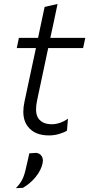

<svg xmlns="http://www.w3.org/2000/svg" viewBox="-20 -692 462 996"><path d="M234 10.5Q160 10.5 125 -35Q101 -65 101 -113Q101 -136.5 107 -164.5Q124 -245 139 -314.5Q154 -384 166.5 -442.5H67L78 -495.5H177.5Q186.5 -538 194.5 -576.5Q202.5 -614.5 211.5 -656L278.5 -671.5Q268 -622 260 -583Q251.5 -543.5 241 -495.5H422.5L411 -442.5H230L172.5 -171.5Q167 -145.5 167 -125Q167 -94 180 -76.5Q201.5 -47.5 248.5 -47.5Q269 -47.5 290.8 -54.8Q312.5 -62 332.5 -76.5L327.5 -14.5Q313.5 -5 287.2 2.8Q261 10.5 234 10.5ZM62.5 284Q89 256.5 99.8 230.2Q110.5 204 118.5 163.5L125.5 133.5Q128.5 118 132 103.5L166.5 101Q186.5 102.5 196 118Q202.5 128.5 202.5 141.5Q202.5 148 201 154.5Q193.5 191 165.2 225.8Q137 260.5 98.5 282.5Z"/></svg>

Font: Heraclito Light
Style: Italic
Weight: 300
Italic angle: -12°
Designer: Kostas Bartsokas (font) & Cristiano Sobral (main changes)
Foundry: Kostas Bartsokas (font) & Cristiano Sobral (main changes)
Version: Version 1.00;July 8, 2020;FontCreator 13.0.0.2655 64-bit